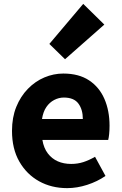

<svg xmlns="http://www.w3.org/2000/svg" viewBox="-20 -958 628 992"><path d="M327 14Q246 14 182 -21.5Q118 -57 80 -123Q42 -189 42 -282Q42 -351 64 -405.5Q86 -460 124 -499Q162 -538 209.5 -558Q257 -578 307 -578Q387 -578 440 -543Q493 -508 519.5 -447Q546 -386 546 -308Q546 -285 544 -265.5Q542 -246 539 -235H199Q206 -193 227 -165.5Q248 -138 278.5 -124.5Q309 -111 348 -111Q381 -111 410.5 -120.5Q440 -130 471 -148L525 -49Q483 -20 430.5 -3Q378 14 327 14ZM197 -343H408Q408 -392 385 -423Q362 -454 310 -454Q284 -454 260 -441.5Q236 -429 219.5 -405Q203 -381 197 -343ZM316 -652 235 -731 410 -938 519 -831Z"/></svg>

Font: Noto Sans JP ExtraBold
Style: Regular
Weight: 800
Designer: Ryoko NISHIZUKA  (kana, bopomofo & ideographs); Paul D. Hunt (Latin, Greek & Cyrillic); Sandoll Communications , Soo-you
Foundry: Adobe
Version: Version 2.004-H2;hotconv 1.0.118;makeotfexe 2.5.65603